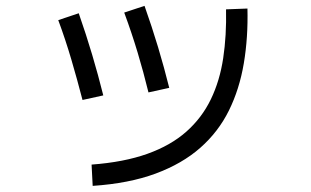

<svg xmlns="http://www.w3.org/2000/svg" viewBox="-20 -597 1040 643"><path d="M290.4 25.5 286.7 -45.8Q395.3 -53.9 473.6 -81.9Q551.9 -109.9 604 -156.1Q656.1 -202.3 686.1 -264.4Q716.1 -326.4 727.5 -402.3Q738.9 -478.2 737 -565.7L808.7 -568.4Q811.1 -471.2 796.5 -384.8Q781.9 -298.3 746.6 -226.8Q711.2 -155.3 650.7 -102Q590.2 -48.7 501 -15.6Q411.8 17.4 290.4 25.5ZM256.3 -262.2Q238.4 -331.4 218.8 -398Q199.2 -464.6 175.1 -529.6L243.7 -552.6Q268.6 -481.2 288.7 -413.6Q308.8 -346.1 325.9 -277.5ZM477.2 -287.5Q460.6 -355.5 441 -420.8Q421.4 -486.1 396 -554.9L464 -577.4Q488.8 -507.3 509.3 -439.3Q529.7 -371.3 546.8 -302.8Z"/></svg>

Font: Murecho Thin
Style: Regular
Weight: 100
Designer: Neil Summerour
Foundry: Positype
Version: Version 1.010